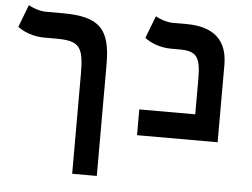

<svg xmlns="http://www.w3.org/2000/svg" viewBox="-56 -683 1284 978"><g transform="rotate(5 586.0 -194.0)"><path d="M473.1 -344.7C473.1 -526.4 418 -585.9 226.6 -585.9H143.1C107.4 -585.9 67.4 -602.5 52.7 -611.8L8.8 -497.1C41 -473.6 88.4 -454.1 143.6 -454.1H203.6C325.2 -454.1 347.2 -426.8 347.2 -285.2V224.6H473.1Z M659.2 0H1071.3V-395C1071.3 -521 1001 -585.9 860.8 -585.9H792.5C756.8 -585.9 716.8 -602.5 702.1 -611.8L658.2 -497.1C690.4 -473.6 737.8 -454.1 793 -454.1H834.5C923.8 -454.1 945.3 -426.8 945.3 -312V-131.8H659.2Z"/></g></svg>

Font: Cascadia Code
Style: Bold
Weight: 700
Monospace: yes
Designer: Aaron Bell
Foundry: Saja Typeworks
Version: Version 2404.023